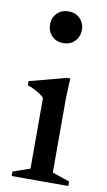

<svg xmlns="http://www.w3.org/2000/svg" viewBox="-83 -752 441 793"><g transform="rotate(10 138.0 -355.0)"><path d="M139 -577.5Q109.5 -577.5 91 -596.8Q72.5 -616 72.5 -644.5Q72.5 -672.5 91 -691.5Q109.5 -710.5 139 -710.5Q169 -710.5 187.5 -691.5Q206 -672.5 206 -644.5Q206 -616 187.5 -596.8Q169 -577.5 139 -577.5ZM193.5 -439 190 -351V-43.5L262.5 -19V0H25V-19L96.5 -43.5V-339.5Q87.5 -350.5 67.5 -362Q47.5 -373.5 25.5 -381V-398L180.5 -439Z"/></g></svg>

Font: Newsreader Text Medium
Style: Regular
Weight: 500
Designer: Hugues Gentile
Foundry: Production Type
Version: Version 1.001